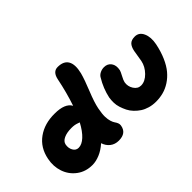

<svg xmlns="http://www.w3.org/2000/svg" viewBox="-103 -1145 1529 1529"><g transform="rotate(-45 661.5 -380.0)"><path d="M253.9 -11.2Q177.7 -11.2 122.6 -52.7Q67.4 -94.2 45.4 -159.4Q23.4 -224.6 38.1 -296.9Q58.6 -401.9 137.5 -458.7Q216.3 -515.6 330.1 -514.2Q445.3 -514.2 478 -454.1Q515.6 -564.5 541 -690.9Q555.7 -759.8 608.9 -759.8Q676.3 -759.8 700.7 -717Q725.1 -674.3 705.1 -592.8Q689.5 -534.7 652.8 -444.6Q616.2 -354.5 605 -297.9Q594.7 -244.6 595.7 -213.1Q596.7 -181.6 603.8 -159.7Q610.8 -137.7 619.4 -126Q627.9 -114.3 633.3 -101.1Q638.7 -87.9 636.2 -73.2Q624.5 0 540 0Q497.1 0 467.3 -23.2Q437.5 -46.4 424.8 -85.9Q382.3 -47.9 337.6 -29.5Q293 -11.2 253.9 -11.2ZM217.8 -278.8Q210.9 -242.7 226.8 -214.4Q242.7 -186 272.9 -186Q309.6 -186 347.9 -221.2Q386.2 -256.3 421.9 -323.2Q421.4 -323.2 406.5 -328.6Q391.6 -334 377.4 -336.4Q363.3 -338.9 342.8 -338.9Q291 -338.9 257.3 -323Q223.6 -307.1 217.8 -278.8Z M968.3 -9.8Q930.7 -9.8 896.7 -19.5Q862.8 -29.3 837.4 -45.9Q812 -62.5 790.3 -85.2Q768.6 -107.9 755.6 -133.8Q742.7 -159.7 733.6 -187.7Q724.6 -215.8 724.1 -243.4Q723.6 -271 727.5 -296.9Q745.1 -381.3 792.5 -459Q801.8 -476.1 823.2 -487.1Q844.7 -498 869.1 -498Q908.7 -498 929.9 -468.5Q951.2 -439 941.4 -391.1Q939 -379.4 921.4 -346.9Q903.8 -314.5 900.4 -296.9Q893.1 -255.9 915.8 -220.5Q938.5 -185.1 975.1 -185.1Q1021 -185.1 1062.5 -227.5Q1104 -270 1114.3 -321.8Q1118.2 -341.3 1122.6 -371.8Q1127 -402.3 1130.4 -418.9Q1138.2 -458.5 1157 -477.8Q1175.8 -497.1 1214.4 -497.1Q1262.2 -497.1 1283.7 -449.5Q1305.2 -401.9 1291.5 -333Q1277.3 -263.7 1252.9 -208.3Q1228.5 -152.8 1197.8 -116.2Q1167 -79.6 1129.2 -55.2Q1091.3 -30.8 1051.5 -20.3Q1011.7 -9.8 968.3 -9.8Z"/></g></svg>

Font: Shantell Sans Irregular
Style: Italic
Weight: 800
Italic angle: -11.31°
Designer: Stephen Nixon, Anya Danilova, Shantell Martin
Foundry: Arrow Type
Version: Version 1.006;[9816181b4]